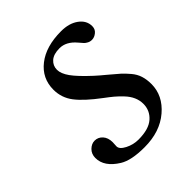

<svg xmlns="http://www.w3.org/2000/svg" viewBox="-136 -507 599 599"><g transform="rotate(-45 163.5 -208.0)"><path d="M98.1 -68.8Q98.1 -66.4 97.7 -61Q97.2 -55.7 97.2 -51.3Q97.2 -38.6 117.7 -28.1Q138.2 -17.6 160.6 -17.6Q206.5 -17.6 228.5 -37.1Q250.5 -56.6 250.5 -85.9Q250.5 -101.6 244.1 -116Q237.8 -130.4 225.1 -143.8Q212.4 -157.2 201.9 -166Q191.4 -174.8 174.3 -187.5Q126 -223.6 104.5 -251.7Q83 -279.8 83 -315.4Q83 -365.7 122.6 -396.7Q162.1 -427.7 229 -427.7Q264.2 -427.7 286.6 -411.4Q309.1 -395 309.1 -370.1Q309.1 -356.4 299.1 -348.4Q289.1 -340.3 278.3 -340.3Q270 -340.3 263.7 -343.8Q257.3 -347.2 253.7 -350.8Q250 -354.5 241.2 -365.2Q217.3 -393.6 188 -393.6Q161.6 -393.6 148.2 -381.6Q134.8 -369.6 134.8 -351.6Q134.8 -334.5 150.1 -313Q165.5 -291.5 202.6 -257.3Q215.3 -245.6 235.8 -228.8Q256.3 -211.9 267.1 -202.1Q277.8 -192.4 289.8 -178.2Q301.8 -164.1 306.9 -147.9Q312 -131.8 312 -111.8Q312 -61 268.8 -24.2Q225.6 12.7 157.2 12.7Q99.1 12.7 70.8 -4.9Q24.9 -33.2 24.9 -72.3Q24.9 -89.8 36.4 -101.1Q47.9 -112.3 61.5 -112.3Q76.7 -112.3 87.4 -100.6Q98.1 -88.9 98.1 -68.8Z"/></g></svg>

Font: Cooper*
Style: Italic
Weight: 400
Italic angle: -7°
Designer: Owen Earl
Foundry: indestructible type*
Version: Version 0.001